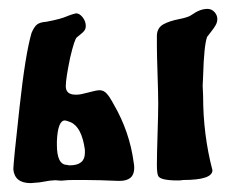

<svg xmlns="http://www.w3.org/2000/svg" viewBox="-20 -405 549 432"><path d="M458 -22Q458 0 392 0Q388 1 380 1Q341 1 336 -9Q333 -15 333 -34Q333 -56 334.5 -103Q336 -150 336 -172Q336 -193 334.5 -237.5Q333 -282 333 -302V-326Q334 -343 348 -350.5Q362 -358 383 -362Q404 -366 412 -372Q430 -385 447 -385Q456 -385 462.5 -378Q469 -371 469 -362Q469 -355 465 -348Q461 -341 454.5 -333Q448 -325 446 -322Q439 -303 437 -234Q437 -230 436.5 -223Q436 -216 436 -212Q436 -208 436.5 -200.5Q437 -193 437 -189Q437 -102 458 -22ZM150 -192H153Q161 -192 179 -197Q197 -202 204 -202Q209 -202 213 -200Q217 -198 220.5 -194Q224 -190 226 -187Q228 -184 231.5 -178Q235 -172 236 -170Q272 -108 281 -38Q282 -34 282 -27Q282 2 249 2H246Q202 0 172 0H145Q132 0 124 1Q118 2 111 1Q104 0 98 1Q93 1 80 3.5Q67 6 61 6Q59 6 55 6.5Q51 7 49 7Q13 7 10 -24Q10 -38 24 -164Q37 -283 51 -331Q57 -345 63.5 -350Q70 -355 84 -356Q117 -362 132 -369Q142 -373 151 -375Q159 -375 166 -366Q173 -357 173 -347Q173 -341 170.5 -337Q168 -333 161.5 -328Q155 -323 153 -321Q148 -318 138 -276Q128 -228 128 -211Q128 -192 150 -192ZM139 -130Q129 -134 126 -134Q110 -134 108 -87V-79Q108 -34 131 -34Q133 -33 137 -33Q171 -33 171 -61V-68Q164 -119 139 -130Z"/></svg>

Font: Fedorovsk Unicode
Style: Medium
Weight: 500
Designer: Aleksandr Andreev and Nikita Simmons
Version: Version 3.2